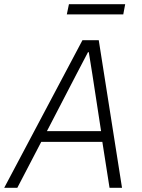

<svg xmlns="http://www.w3.org/2000/svg" viewBox="-41 -888 673 908"><path d="M536 0H477L443 -217H154L41 0H-21L349 -698H426ZM437 -268 396 -535 379 -641H375L319 -534L181 -268ZM275 -820 285 -868H551L542 -820Z"/></svg>

Font: IBM Plex Sans Light
Style: Italic
Weight: 300
Italic angle: -11.31°
Designer: Mike Abbink, Paul van der Laan, Pieter van Rosmalen
Foundry: Bold Monday
Version: Version 3.201